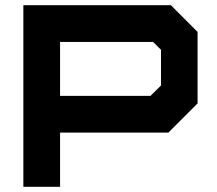

<svg xmlns="http://www.w3.org/2000/svg" viewBox="-20 -720 837 740"><path d="M70 0V-700H638.5L741.5 -597V-321.5L629 -209H211.5V0ZM211.5 -350.5H560L600.5 -390.5V-528L570 -558.5H211.5Z"/></svg>

Font: Tourney Expanded Black
Style: Regular
Weight: 900
Width: 7
Designer: Tyler Finck
Foundry: Etcetera Type Co
Version: Version 1.010; ttfautohint (v1.8.3)